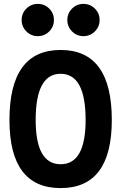

<svg xmlns="http://www.w3.org/2000/svg" viewBox="-20 -961 626 991"><path d="M293 9.8Q28.8 9.8 28.8 -341.8Q28.8 -703.1 293 -703.1Q557.1 -703.1 557.1 -341.8Q557.1 9.8 293 9.8ZM293 -113.3Q421.9 -113.3 421.9 -341.8Q421.9 -580.1 293 -580.1Q164.1 -580.1 164.1 -341.8Q164.1 -113.3 293 -113.3ZM175.3 -774.4Q140.6 -774.4 116.2 -798.8Q91.8 -823.2 91.8 -857.9Q91.8 -892.6 116.2 -916.7Q140.6 -940.9 175.3 -940.9Q210 -940.9 234.1 -916.7Q258.3 -892.6 258.3 -857.9Q258.3 -823.2 234.1 -798.8Q210 -774.4 175.3 -774.4ZM410.6 -774.4Q376.5 -774.4 352.1 -798.8Q327.6 -823.2 327.6 -857.9Q327.6 -892.6 352.1 -916.7Q376.5 -940.9 410.6 -940.9Q445.3 -940.9 469.7 -916.7Q494.1 -892.6 494.1 -857.9Q494.1 -823.2 469.7 -798.8Q445.3 -774.4 410.6 -774.4Z"/></svg>

Font: CaskaydiaMono NF
Style: Bold
Weight: 700
Designer: Aaron Bell
Foundry: Saja Typeworks
Version: Version 2111.001; ttfautohint (v1.8.4);Nerd Fonts 3.1.1